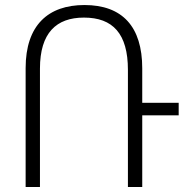

<svg xmlns="http://www.w3.org/2000/svg" viewBox="-20 -744 753 764"><path d="M82 0H139V-471C139 -613 204 -674 314 -674C429 -674 489 -610 489 -466V0H546V-285H691V-335H546V-472C546 -638 467 -724 316 -724C172 -724 82 -644 82 -473Z"/></svg>

Font: Noto Sans Armenian SemiCondensed Light
Style: Regular
Weight: 300
Width: 4
Designer: Monotype Design Team
Foundry: Monotype Imaging Inc.
Version: Version 2.008